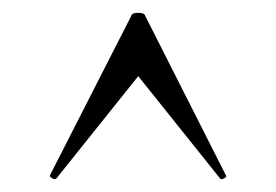

<svg xmlns="http://www.w3.org/2000/svg" viewBox="-20 -654 432 300"><path d="M333 -380Q335 -378 330.5 -375.5Q326 -373 324 -375L196 -535L68 -375Q66 -373 61.5 -375.5Q57 -378 58 -380L185 -629Q186 -634 196 -634Q206 -634 207 -629Z"/></svg>

Font: Cormorant Medium
Style: Regular
Weight: 500
Designer: Christian Thalmann (Catharsis Fonts)
Foundry: Catharsis Fonts
Version: Version 4.000